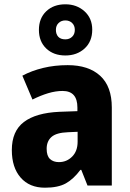

<svg xmlns="http://www.w3.org/2000/svg" viewBox="-20 -863 603 893"><path d="M295 -560Q392 -560 446 -510.5Q500 -461 500 -363V0H387L358 -73H354Q322 -30 286 -10Q250 10 189 10Q117 10 76 -37Q35 -84 35 -165Q35 -253 91 -295.5Q147 -338 256 -343L340 -346V-363Q340 -440 271 -440Q239 -440 204 -429.5Q169 -419 131 -400L84 -511Q127 -534 180.5 -547Q234 -560 295 -560ZM296 -248Q242 -246 219.5 -226Q197 -206 197 -171Q197 -138 212.5 -123.5Q228 -109 254 -109Q290 -109 315.5 -134.5Q341 -160 341 -204V-250ZM284 -605Q229 -605 195 -637.5Q161 -670 161 -724Q161 -778 195 -810.5Q229 -843 284 -843Q337 -843 373 -810.5Q409 -778 409 -725Q409 -670 373.5 -637.5Q338 -605 284 -605ZM284 -680Q303 -680 315.5 -692Q328 -704 328 -724Q328 -744 315.5 -756Q303 -768 284 -768Q265 -768 252.5 -756Q240 -744 240 -724Q240 -704 251 -692Q262 -680 284 -680Z"/></svg>

Font: Noto Sans Devanagari SemiCondensed ExtraBold
Style: Regular
Weight: 800
Width: 4
Designer: Jelle Bosma - Monotype Design Team
Foundry: Monotype Imaging Inc.
Version: Version 2.004; ttfautohint (v1.8.4.7-5d5b)